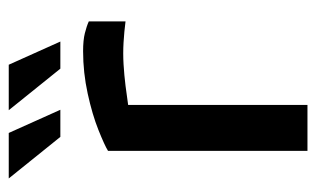

<svg xmlns="http://www.w3.org/2000/svg" viewBox="-162 -561 723 439"><g transform="rotate(-90 199.5 -341.5)"><path d="M74 0V-456Q87 -464 122 -478Q157 -492 205 -502.5Q253 -513 302 -513Q327 -513 343 -509Q359 -505 370 -500V-416Q347 -419 322 -420.5Q297 -422 272 -420.5Q247 -419 223 -416Q199 -413 179 -410V0ZM106 -565 11 -683H115L168 -565ZM262 -565 167 -683H271L324 -565Z"/></g></svg>

Font: Maven Pro Medium
Style: Regular
Weight: 500
Designer: Joe Prince
Foundry: Joe Prince
Version: Version 2.103